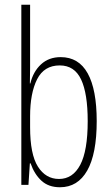

<svg xmlns="http://www.w3.org/2000/svg" viewBox="-20 -831 472 810"><path d="M107 -545Q107 -528 106.5 -510.5Q106 -493 106 -479H108Q120 -529 153 -559.5Q186 -590 236 -590Q312 -590 350 -521.5Q388 -453 388 -320Q388 -182 348 -111.5Q308 -41 233 -41Q185 -41 155 -68.5Q125 -96 109 -142H106L100 -51H70V-811H107ZM232 -555Q166 -555 136.5 -496.5Q107 -438 107 -341V-294Q107 -180 140 -128Q173 -76 229 -76Q287 -76 318.5 -135.5Q350 -195 350 -320Q350 -437 322 -496Q294 -555 232 -555Z"/></svg>

Font: Noto Sans Tamil UI ExtraCondensed ExtraLight
Style: Regular
Weight: 200
Width: 2
Designer: Jelle Bosma - Monotype Design Team
Foundry: Monotype Imaging Inc.
Version: Version 2.004; ttfautohint (v1.8.4.7-5d5b)